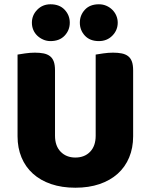

<svg xmlns="http://www.w3.org/2000/svg" viewBox="-20 -861 704 897"><path d="M602 -224Q602 -170 583.5 -125.5Q565 -81 530 -49.5Q495 -18 445 -1Q395 16 332 16Q269 16 219 -1Q169 -18 134 -49.5Q99 -81 80.5 -125.5Q62 -170 62 -224V-606Q73 -608 97 -611.5Q121 -615 143 -615Q166 -615 183.5 -611.5Q201 -608 213 -599Q225 -590 231 -574Q237 -558 237 -532V-227Q237 -179 263.5 -152Q290 -125 332 -125Q375 -125 401 -152Q427 -179 427 -227V-606Q438 -608 462 -611.5Q486 -615 508 -615Q531 -615 548.5 -611.5Q566 -608 578 -599Q590 -590 596 -574Q602 -558 602 -532ZM129 -755Q129 -790 154 -815.5Q179 -841 216 -841Q258 -841 282 -815.5Q306 -790 306 -755Q306 -720 282 -694.5Q258 -669 216 -669Q198 -669 182 -676Q166 -683 154 -694.5Q142 -706 135.5 -721.5Q129 -737 129 -755ZM353 -755Q353 -790 376.5 -815.5Q400 -841 442 -841Q461 -841 477 -834Q493 -827 505 -815Q517 -803 523.5 -787.5Q530 -772 530 -755Q530 -720 505 -694.5Q480 -669 442 -669Q400 -669 376.5 -694.5Q353 -720 353 -755Z"/></svg>

Font: Baloo
Style: Regular
Weight: 400
Designer: Sarang Kulkarni and Ek Type
Foundry: Ek Type
Version: Version 1.100;PS 1.000;hotconv 1.0.88;makeotf.lib2.5.647800;